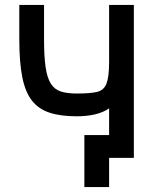

<svg xmlns="http://www.w3.org/2000/svg" viewBox="-20 -638 640 776"><path d="M421 118H321V-92H453V0H421ZM421 0V-200Q398 -184 365 -176Q332 -168 290 -168Q225 -168 180.5 -182.5Q136 -197 109 -231.5Q82 -266 70 -326.5Q58 -387 58 -479V-618H158V-479Q158 -409 164.5 -365.5Q171 -322 186 -299Q201 -276 226.5 -268Q252 -260 290 -260Q344 -260 372 -266.5Q400 -273 410.5 -300.5Q421 -328 421 -389V-618H521V0Z"/></svg>

Font: Victor Mono Thin
Style: Regular
Weight: 100
Monospace: yes
Designer: Rune Bjørnerås
Version: Version 1.561;gftools[0.9.30]